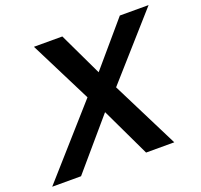

<svg xmlns="http://www.w3.org/2000/svg" viewBox="-166 -823 1004 959"><g transform="rotate(-20 335.5 -344.0)"><path d="M453.1 0 329.6 -259.8 107.4 0H-45.9L272.5 -359.4L107.4 -688H258.3L367.7 -458L564 -688H716.8L423.8 -357.4L603 0Z"/></g></svg>

Font: Arimo
Style: Italic
Weight: 400
Italic angle: -12°
Designer: Steve Matteson
Foundry: Monotype Imaging Inc.
Version: Version 1.33